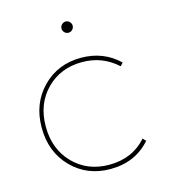

<svg xmlns="http://www.w3.org/2000/svg" viewBox="-105 -777 766 862"><g transform="rotate(-15 278.5 -346.0)"><path d="M260.5 -684Q268 -692 279 -692Q290 -692 297.5 -684Q305 -676 305 -666Q305 -656 297.5 -648Q290 -640 279 -640Q268 -640 260.5 -648Q253 -656 253 -666Q253 -676 260.5 -684ZM466 -434Q397 -497 303 -497Q202 -497 136.5 -430.5Q71 -364 71 -259Q71 -154 136.5 -87Q202 -20 303 -20Q411 -20 477 -95L490 -81Q419 0 303 0Q195 0 123.5 -73Q52 -146 52 -259Q52 -371 123.5 -444Q195 -517 303 -517Q407 -517 479 -448Z"/></g></svg>

Font: Montserrat arm Thin
Style: Regular
Weight: 250
Designer: Julieta Ulanovsky
Foundry: Julieta Ulanovsky
Version: Version 6.000;PS 006.000;hotconv 1.0.88;makeotf.lib2.5.64775